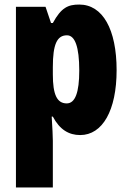

<svg xmlns="http://www.w3.org/2000/svg" viewBox="-20 -583 564 843"><path d="M328 -563C279 -563 249 -550 212 -482H204L180 -553H50V240H212V35C212 14 210 -21 207 -71H212C242 -14 282 10 332 10C430 10 492 -98 492 -275C492 -454 431 -563 328 -563ZM274 -428C309 -428 328 -378 328 -273C328 -177 310 -129 273 -129C230 -129 212 -168 212 -256V-288C212 -388 230 -428 274 -428Z"/></svg>

Font: Noto Sans Myanmar UI ExtraCondensed Black
Style: Regular
Weight: 900
Width: 2
Designer: Monotype Design Team
Foundry: Monotype Imaging Inc.
Version: Version 2.103